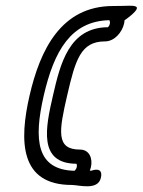

<svg xmlns="http://www.w3.org/2000/svg" viewBox="-20 -627 503 677"><path d="M365.4 -555.8C366.4 -554.6 368.8 -549.7 367.3 -543C365.7 -536.1 361.6 -531.8 360.5 -531C223.4 -530.3 192.6 -402.1 166.8 -290.3C140.8 -177.6 113.7 -50.3 249.3 -49.6C250.3 -48.5 252.1 -44.3 250.6 -37.6C249 -30.9 244.4 -26 242.8 -24.8C109 -28 97.9 -132.5 134.3 -290.3C170.8 -448.1 230.1 -552.6 365.4 -555.8ZM419.1 -555.4C419.1 -555.4 479.5 -596.4 458.2 -604.3C445.7 -608.9 433.8 -605.8 378.8 -605.8C195 -605.8 121.3 -450.6 84.3 -290.3C47.3 -130 49.4 25.2 233.1 25.2C257.7 25.2 325.1 46 335.7 0C345.5 -42.5 302.5 -25.2 302.5 -25.2C300.6 -25.2 299.3 -25.2 296.7 -25.2C298 -28.7 299.6 -33.4 300.6 -37.6C307.3 -66.7 296.3 -99.6 261.9 -99.6C176.6 -99.6 187.8 -164.7 216.8 -290.3C245.8 -415.9 264.6 -481 350 -481C384.3 -481 410.6 -513.9 417.3 -543C418.3 -547.5 418.6 -549 419.1 -555.4Z"/></svg>

Font: Hi.
Style: Regular
Weight: 400
Designer: Mew Too, Robert Jablonski
Foundry: Cannot Into Space Fonts
Version: Version 1.996